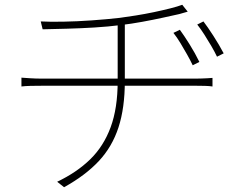

<svg xmlns="http://www.w3.org/2000/svg" viewBox="-20 -749 1040 806"><path d="M735 -624Q752 -601 775.5 -563.5Q799 -526 817 -489L789 -475Q779 -496 765.5 -520Q752 -544 737.5 -568Q723 -592 708 -611ZM834 -659Q851 -637 875.5 -599Q900 -561 919 -525L891 -511Q881 -532 867 -556Q853 -580 838 -603.5Q823 -627 808 -646ZM151 -659Q188 -657 245.5 -658Q303 -659 366 -663.5Q429 -668 482 -674Q512 -678 550 -684Q588 -690 626 -698Q664 -706 695.5 -714Q727 -722 745 -729L768 -700Q761 -698 752 -695.5Q743 -693 733 -690Q706 -684 665 -675Q624 -666 577.5 -657.5Q531 -649 489 -644Q434 -637 375.5 -633.5Q317 -630 261 -628.5Q205 -627 159 -626ZM220 14Q302 -25 358.5 -80Q415 -135 444.5 -215Q474 -295 474 -408Q474 -408 474 -442.5Q474 -477 474 -533Q474 -589 474 -655L504 -662Q504 -641 504 -609Q504 -577 504 -542Q504 -507 504 -476.5Q504 -446 504 -427Q504 -408 504 -408Q504 -296 477.5 -214.5Q451 -133 395 -73Q339 -13 249 37ZM70 -423Q83 -422 107 -420.5Q131 -419 153 -419Q167 -419 206 -419Q245 -419 300.5 -419Q356 -419 419 -419Q482 -419 545 -419Q608 -419 662 -419Q716 -419 754 -419Q792 -419 804 -419Q815 -419 827 -419.5Q839 -420 850.5 -420.5Q862 -421 872 -422V-386Q859 -388 840.5 -388.5Q822 -389 805 -389Q793 -389 755 -389Q717 -389 662.5 -389Q608 -389 545.5 -389Q483 -389 420 -389Q357 -389 301.5 -389Q246 -389 207.5 -389Q169 -389 155 -389Q130 -389 108.5 -388.5Q87 -388 70 -386Z"/></svg>

Font: Noto Sans JP Thin Thin
Style: Regular
Weight: 250
Version: Version 2.004-H2;hotconv 1.0.118;makeotfexe 2.5.65603